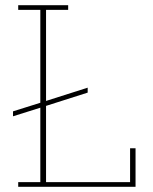

<svg xmlns="http://www.w3.org/2000/svg" viewBox="-20 -718 587 738"><path d="M50 -18H135V-304L30 -271V-290L135 -323V-680H50V-698H242V-680H157V-330L317 -381V-362L157 -311V-18H480V-148H501V0H50Z"/></svg>

Font: IBM Plex Serif Thin
Style: Regular
Weight: 100
Designer: Mike Abbink, Paul van der Laan, Pieter van Rosmalen
Foundry: Bold Monday
Version: Version 3.001